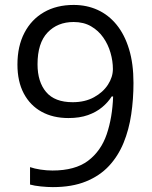

<svg xmlns="http://www.w3.org/2000/svg" viewBox="-20 -744 612 774"><path d="M518.1 -409.7Q518.1 -344.7 509 -283.2Q500 -221.7 478.3 -168.5Q456.5 -115.2 419.4 -75.2Q382.3 -35.2 326.4 -12.5Q270.5 10.3 192.9 10.3Q171.9 10.3 145 7.6Q118.2 4.9 101.1 0V-70.3Q119.1 -64 143.6 -60.3Q168 -56.6 191.4 -56.6Q282.7 -56.6 335 -95.9Q387.2 -135.3 410.2 -202.9Q433.1 -270.5 436 -355H430.2Q415.5 -331.5 391.8 -311.8Q368.2 -292 334.5 -280Q300.8 -268.1 255.9 -268.1Q193.8 -268.1 147.7 -293.5Q101.6 -318.8 75.9 -367.2Q50.3 -415.5 50.3 -483.9Q50.3 -557.6 78.4 -611.6Q106.4 -665.5 157.2 -694.8Q208 -724.1 276.9 -724.1Q329.6 -724.1 373.5 -704.1Q417.5 -684.1 450 -644.3Q482.4 -604.5 500.2 -545.9Q518.1 -487.3 518.1 -409.7ZM276.9 -655.3Q211.9 -655.3 171.6 -612.8Q131.3 -570.3 131.3 -484.9Q131.3 -414.1 166 -373Q200.7 -332 272.9 -332Q322.8 -332 359.1 -352.1Q395.5 -372.1 415.3 -402.8Q435.1 -433.6 435.1 -465.8Q435.1 -498 425.5 -531.2Q416 -564.5 396.5 -592.5Q377 -620.6 347.2 -637.9Q317.4 -655.3 276.9 -655.3Z"/></svg>

Font: Wonky
Style: Regular
Weight: 400
Designer: Monotype Design Team
Foundry: Monotype Imaging Inc.
Version: Version 3.000